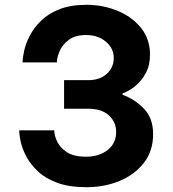

<svg xmlns="http://www.w3.org/2000/svg" viewBox="-20 -770 720 800"><path d="M341 10Q269 10 219.5 -8Q170 -26 139 -55Q108 -84 90.5 -116.5Q73 -149 66.5 -178.5Q60 -208 60 -227H206Q206 -206 218 -180.5Q230 -155 258.5 -136Q287 -117 339 -117Q393 -117 428.5 -145Q464 -173 464 -220Q464 -262 433.5 -289.5Q403 -317 347 -317H247V-436H348Q396 -436 425 -462.5Q454 -489 454 -528Q454 -569 421 -596.5Q388 -624 339 -624Q293 -624 266.5 -604Q240 -584 228.5 -557Q217 -530 217 -510H74Q74 -528 80.5 -558Q87 -588 104 -621Q121 -654 151 -683.5Q181 -713 227.5 -731.5Q274 -750 341 -750Q408 -750 468.5 -725.5Q529 -701 567 -654.5Q605 -608 605 -542Q605 -497 587 -464.5Q569 -432 543 -411Q517 -390 491 -381V-375Q541 -357 579.5 -317.5Q618 -278 618 -211Q618 -141 579.5 -91.5Q541 -42 478 -16Q415 10 341 10Z"/></svg>

Font: Be Vietnam Pro
Style: Bold
Weight: 700
Designer: Lam Bao, Tony Le, Vietanh Nguyen
Foundry: Yellow Type Foundry
Version: Version 1.002; ttfautohint (v1.8.3)